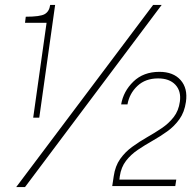

<svg xmlns="http://www.w3.org/2000/svg" viewBox="-20 -751 791 775"><path d="M114 -276 168 -659H81L84 -683.5Q142.5 -683.5 160.8 -694.2Q179 -705 182.5 -731H202.5L138.5 -276ZM81 4H45.5L598 -731H632.5ZM433 0 437 -26 439 -39.5Q445 -81 465 -109.2Q485 -137.5 513.5 -158.2Q542 -179 573.2 -196.8Q604.5 -214.5 633 -233.8Q661.5 -253 681.2 -278.5Q701 -304 706 -340.5Q712 -383 688 -408.8Q664 -434.5 618 -434.5Q567 -434.5 534.8 -404.2Q502.5 -374 494.5 -329.5H469Q478 -382.5 518.5 -421.8Q559 -461 623.5 -461Q679.5 -461 709 -427.8Q738.5 -394.5 730.5 -339.5Q724.5 -298 704.2 -269.8Q684 -241.5 655.5 -221Q627 -200.5 596 -183Q565 -165.5 536.8 -146.5Q508.5 -127.5 488.8 -102Q469 -76.5 463.5 -39.5L462 -26H691.5L687.5 0Z"/></svg>

Font: Public Sans Thin
Style: Italic
Weight: 100
Italic angle: -8°
Designer: The Public Sans project authors (U.S. Web Design System). Libre Franklin designed by Pablo Impallari and Rodrigo Fuenzal
Version: Version 2.000